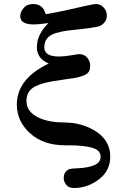

<svg xmlns="http://www.w3.org/2000/svg" viewBox="-20 -725 634 958"><path d="M64 -203Q64 -332 223 -408Q164 -433 164 -489Q164 -554 222 -610Q173 -603 149 -603Q81 -603 81 -644Q81 -665 98 -685Q115 -705 145 -705Q195 -705 208 -654Q256 -662 315 -675Q374 -688 411 -696.5Q448 -705 458 -705Q480 -705 496.5 -688.5Q513 -672 513 -647Q513 -625 499 -610.5Q485 -596 471 -593L457 -590Q431 -585 389 -580.5Q347 -576 318.5 -572.5Q290 -569 260.5 -560.5Q231 -552 216 -534.5Q201 -517 201 -489Q201 -443 274 -443Q300 -443 335 -449Q370 -455 375 -455Q400 -455 415 -437.5Q430 -420 430 -397Q430 -378 422.5 -366.5Q415 -355 395 -347.5Q375 -340 359 -337Q343 -334 305 -329Q267 -324 245 -320Q218 -315 200.5 -310.5Q183 -306 159.5 -295.5Q136 -285 124 -266.5Q112 -248 112 -222Q112 -175 155.5 -147.5Q199 -120 270 -115Q276 -115 302.5 -114Q329 -113 342.5 -111.5Q356 -110 381 -103.5Q406 -97 429 -86Q530 -38 530 57Q530 127 473.5 170Q417 213 350 213Q322 213 310 197Q298 181 298 164Q298 128 329 118Q333 116 376 114Q419 112 450.5 99Q482 86 482 57Q482 24 439.5 12Q397 0 319 0H305Q196 0 130 -60Q64 -120 64 -203Z"/></svg>

Font: CMU Serif
Style: Bold
Weight: 700
Version: Version 0.7.0